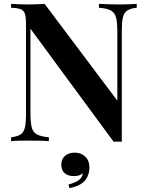

<svg xmlns="http://www.w3.org/2000/svg" viewBox="-20 -728 756 990"><path d="M685 -708V-688Q653 -685 636 -673.5Q619 -662 613.5 -637.5Q608 -613 608 -568V3Q599 2 588.5 2Q578 2 566 3L137 -580V-148Q137 -100 143 -73.5Q149 -47 169.5 -35.5Q190 -24 232 -20V0Q213 -2 183 -2.5Q153 -3 126 -3Q102 -3 77.5 -2.5Q53 -2 37 0V-20Q70 -24 86.5 -35Q103 -46 108.5 -71Q114 -96 114 -140V-602Q114 -639 108.5 -656.5Q103 -674 86.5 -680.5Q70 -687 37 -688V-708Q53 -707 77.5 -706Q102 -705 126 -705Q149 -705 171 -706Q193 -707 210 -708L585 -209V-560Q585 -609 579 -635Q573 -661 553 -673Q533 -685 490 -688V-708Q509 -707 539.5 -706Q570 -705 596 -705Q621 -705 645.5 -706Q670 -707 685 -708ZM365 59Q398 59 419.5 79.5Q441 100 441 134Q441 176 417.5 203.5Q394 231 338 242L333 223Q364 216 384.5 202Q405 188 407 165Q400 172 388.5 176Q377 180 361 180Q331 180 313.5 165Q296 150 296 120Q296 93 315 76Q334 59 365 59Z"/></svg>

Font: Playfair Display SemiBold
Style: Regular
Weight: 600
Designer: Claus Eggers Sørensen
Foundry: Claus Eggers Sørensen
Version: Version 1.203